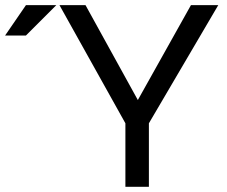

<svg xmlns="http://www.w3.org/2000/svg" viewBox="-44 -718 872 738"><path d="M55.7 -698.2H172.4L55.7 -581.5H-24.4ZM184.6 -698.2H284.7L485.8 -333.5L689.9 -698.2H794.9L528.3 -244.1V0H438V-244.1Z"/></svg>

Font: Voltera
Style: Regular
Weight: 400
Designer: Bernd Montag
Version: Version 1.301